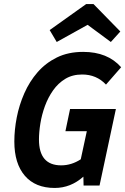

<svg xmlns="http://www.w3.org/2000/svg" viewBox="-20 -919 620 951"><path d="M251 12Q155 12 103 -48.5Q51 -109 51 -218Q51 -276 63 -337.5Q75 -399 100.5 -457Q126 -515 166 -561Q206 -607 262 -634.5Q318 -662 392 -662Q513 -662 580 -586L505 -500Q458 -550 387 -550Q339 -550 303.5 -528.5Q268 -507 243 -471.5Q218 -436 202.5 -393.5Q187 -351 180 -307.5Q173 -264 173 -228Q173 -100 283 -100Q334 -100 380 -130L410 -269H304L327 -379H554L473 0H394L393 -44Q330 12 251 12ZM261 -711 226 -770 407 -899H443L576 -763L529 -711L414 -796Z"/></svg>

Font: Sometype Mono
Style: Bold Italic
Weight: 700
Italic angle: -12°
Monospace: yes
Designer: Ryoichi Tsunekawa
Foundry: Dharma Type
Version: Version 1.000; ttfautohint (v1.8.3)